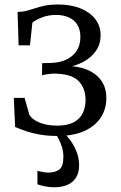

<svg xmlns="http://www.w3.org/2000/svg" viewBox="-20 -582 526 836"><path d="M229.5 10Q188 10 153.5 4Q119 -2 92 -11.5Q65 -21 46 -29L40 -156H87L108 -81.5Q121.5 -60.5 153.2 -47.8Q185 -35 229.5 -35Q273 -35 300.2 -49.2Q327.5 -63.5 340 -88.8Q352.5 -114 352.5 -147.5Q352.5 -198.5 321.2 -230Q290 -261.5 212.5 -261.5Q207 -261.5 196.2 -260.2Q185.5 -259 175.8 -257.2Q166 -255.5 163 -254L163.5 -307L202 -308Q240 -309 268.8 -322.5Q297.5 -336 313.8 -360.8Q330 -385.5 330 -420.5Q330 -454 316.2 -475.2Q302.5 -496.5 278.5 -506.8Q254.5 -517 224 -517Q191 -517 163.8 -506.5Q136.5 -496 121 -483.5L110.5 -384.5H61L56.5 -530Q79.5 -530.5 98 -535.5Q116.5 -540.5 135.2 -546.8Q154 -553 177 -557.8Q200 -562.5 232.5 -562.5Q288 -562.5 329.8 -545.8Q371.5 -529 394.8 -499Q418 -469 418 -428.5Q418 -388.5 396.5 -358.8Q375 -329 339.8 -311Q304.5 -293 262.5 -287L264.5 -295Q318 -295 358.2 -278.8Q398.5 -262.5 420.8 -231.2Q443 -200 443 -154.5Q443 -107 418.5 -69.8Q394 -32.5 346.5 -11.2Q299 10 229.5 10ZM216.5 233.5Q197 233.5 176.8 229.5Q156.5 225.5 143 220.5V161.5Q153.5 165 168 167.2Q182.5 169.5 190 169.5Q219 169.5 237.5 156.8Q256 144 256 99.5Q256 79 249.8 58.8Q243.5 38.5 235.2 22.8Q227 7 222 0L244 -6L261.5 0Q272 9.5 287 30Q302 50.5 313.2 78.2Q324.5 106 324.5 137.5Q324.5 170.5 310.5 192Q296.5 213.5 272.2 223.5Q248 233.5 216.5 233.5Z"/></svg>

Font: Merriweather 28pt Light
Style: Regular
Weight: 300
Version: Version 2.100